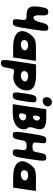

<svg xmlns="http://www.w3.org/2000/svg" viewBox="1450 -2367 1117 4057"><g transform="rotate(90 2008.5 -338.5)"><path d="M125 -621C93 -413 136 -342 298 -342C405 -342 413 -329 393 -196C375 -79 387 -50 454 -50C531 -50 542 -79 595 -425C647 -767 644 -800 570 -800C507 -800 483 -765 454 -644C430 -540 397 -488 355 -488C313 -488 296 -540 304 -644C313 -765 296 -800 233 -800C165 -800 148 -771 125 -621Z M734 -454C541 -229 644 -58 973 -58H1194L1267 -538L1039 -540C851 -542 796 -526 734 -454ZM1044 -300C1033 -225 891 -190 840 -250C821 -273 821 -313 840 -338C891 -406 1055 -375 1044 -300Z M1284 -171C1232 171 1233 200 1310 200C1377 200 1398 171 1416 54C1438 -88 1442 -91 1559 -67C1712 -35 1863 -142 1887 -300C1913 -468 1811 -542 1557 -542H1341ZM1700 -300C1689 -225 1547 -190 1496 -250C1477 -273 1477 -313 1496 -338C1547 -406 1711 -375 1700 -300Z M1954 -300C1920 -79 1926 -50 2000 -50C2074 -50 2087 -79 2121 -300C2155 -521 2150 -550 2076 -550C2002 -550 1988 -521 1954 -300ZM2047 -821C2027 -783 2028 -734 2050 -708C2104 -644 2232 -704 2228 -792C2225 -888 2094 -909 2047 -821Z M2181 -50H2364C2564 -50 2692 -126 2712 -258C2718 -300 2706 -351 2685 -365C2661 -381 2663 -441 2689 -512C2752 -685 2689 -758 2472 -758H2289ZM2527 -550C2523 -521 2494 -487 2464 -477C2431 -466 2415 -496 2423 -550C2431 -604 2457 -634 2486 -623C2512 -613 2531 -579 2527 -550ZM2524 -258C2518 -222 2483 -190 2440 -183C2387 -174 2369 -196 2378 -258C2387 -320 2412 -342 2463 -333C2504 -326 2530 -294 2524 -258Z M2800 -404C2750 -79 2754 -50 2830 -50C2897 -50 2917 -79 2935 -196C2955 -325 2969 -342 3061 -342C3153 -342 3163 -325 3143 -196C3125 -79 3138 -50 3205 -50C3281 -50 3292 -79 3342 -404C3392 -729 3389 -758 3313 -758C3246 -758 3225 -729 3207 -612C3187 -483 3172 -467 3080 -467C2988 -467 2979 -483 2999 -612C3017 -729 3005 -758 2938 -758C2862 -758 2850 -729 2800 -404Z M3484 -454C3291 -229 3394 -58 3723 -58H3944L4017 -538L3789 -540C3601 -542 3546 -526 3484 -454ZM3794 -300C3783 -225 3641 -190 3590 -250C3571 -273 3571 -313 3590 -338C3641 -406 3805 -375 3794 -300Z"/></g></svg>

Font: Hussar Skorodowane
Style: Ky
Weight: 700
Foundry: Cannot Into Space Fonts
Version: Version 0.892